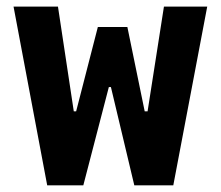

<svg xmlns="http://www.w3.org/2000/svg" viewBox="-20 -554 660 574"><path d="M153.3 -534.2 200.6 -221.1H207.6L272.5 -473.2H360.8L412.6 -221.1H421.2L470.1 -534.2H599.5L498.1 0H381.5L311.6 -293.7H305.4L229.1 0H121.1L20.5 -534.2Z"/></svg>

Font: Monaspace Neon Var ExtraLight
Style: Regular
Weight: 200
Designer: Riley Cran and the Lettermatic Team
Version: Version 1.200 (Monaspace Neon Var)